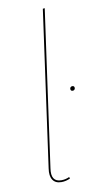

<svg xmlns="http://www.w3.org/2000/svg" viewBox="-86 -770 407 817"><g transform="rotate(-10 118.0 -361.5)"><path d="M169.4 -731.9 75.2 -57.1Q65.9 1.5 112.3 1.5Q130.4 1.5 147 -6.3L149.4 0.5Q130.9 9.3 111.3 9.3Q85.4 9.3 74 -8.1Q62.5 -25.4 67.4 -57.1L161.1 -731ZM226.1 -365.2Q216.8 -365.2 216.8 -374.5Q216.8 -378.9 219.7 -381.8Q222.7 -384.8 227.1 -384.8Q236.3 -384.8 236.3 -375.5Q236.3 -371.1 233.4 -368.2Q230.5 -365.2 226.1 -365.2Z"/></g></svg>

Font: Fira Sans Compressed Eight
Style: Italic
Weight: 100
Width: 3
Italic angle: -8°
Designer: Carrois Corporate & Edenspiekermann AG
Foundry: Carrois Corporate GbR & Edenspiekermann AG
Version: Version 4.203;PS 004.203;hotconv 1.0.88;makeotf.lib2.5.64775